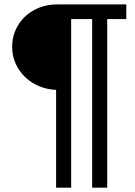

<svg xmlns="http://www.w3.org/2000/svg" viewBox="-20 -740 620 884"><path d="M238.3 -326.2Q182.1 -328.6 136 -355.2Q89.8 -381.8 63 -426.3Q36.1 -470.7 36.1 -524.4Q36.1 -579.6 63.5 -624.3Q90.8 -668.9 138.2 -694.3Q185.5 -719.7 244.1 -719.7H561.5V-652.3H473.6V124H404.3V-652.3H307.6V124H238.3Z"/></svg>

Font: Reddit Sans A
Style: Regular
Weight: 400
Designer: Stephen Hutchings
Foundry: Reddit
Version: Version 1.013